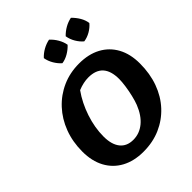

<svg xmlns="http://www.w3.org/2000/svg" viewBox="-249 -1049 1205 1205"><g transform="rotate(-45 353.5 -446.5)"><path d="M318 12Q234 12 173 -21Q112 -54 79 -115Q46 -176 46 -260Q46 -347 74 -421Q102 -495 153 -550Q204 -605 272.5 -635.5Q341 -666 422 -666Q506 -666 566.5 -633.5Q627 -601 660 -540.5Q693 -480 693 -396Q693 -306 666 -231.5Q639 -157 588.5 -102.5Q538 -48 469.5 -18Q401 12 318 12ZM325 -86Q380 -86 424 -122Q468 -158 495 -226Q505 -252 513.5 -288Q522 -324 527 -359.5Q532 -395 532 -419Q532 -563 402 -563Q358 -563 309 -543Q262 -477 234.5 -394.5Q207 -312 207 -233Q207 -162 237.5 -124Q268 -86 325 -86ZM395 -905Q418 -884 434 -856.5Q450 -829 455 -800Q435 -778 407 -761.5Q379 -745 350 -741Q328 -760 311.5 -788Q295 -816 290 -846Q310 -868 337.5 -883.5Q365 -899 395 -905ZM589 -905Q612 -883 628 -856Q644 -829 648 -800Q629 -777 601 -761Q573 -745 544 -741Q522 -759 505.5 -787Q489 -815 484 -846Q505 -868 532 -883.5Q559 -899 589 -905Z"/></g></svg>

Font: Piazzolla
Style: Bold Italic
Weight: 700
Italic angle: -11.3°
Designer: Juan Pablo del Peral
Foundry: Huerta Tipografica
Version: Version 1.330